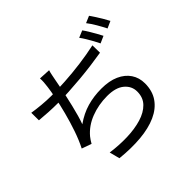

<svg xmlns="http://www.w3.org/2000/svg" viewBox="-199 -1096 1398 1398"><g transform="rotate(-45 500.0 -397.5)"><path d="M390.8 -771.4Q384.8 -751.8 380.6 -729.5Q376.3 -707.2 372.3 -687.5Q367.9 -663.5 361 -628Q354.1 -592.5 345 -551Q335.8 -509.5 325.8 -467.3Q315.7 -425.2 305 -387.6Q294.3 -350.1 283.8 -322.1Q349.5 -368.3 418.2 -388Q487 -407.7 565 -407.7Q645.2 -407.7 701.3 -382.7Q757.4 -357.6 787.3 -313.1Q817.2 -268.6 817.2 -209.7Q817.2 -131.9 779.4 -77.7Q741.7 -23.5 672.6 7.5Q603.6 38.4 508.9 47Q414.2 55.6 299.8 43.8L279.4 -35.7Q366.1 -23.5 447.7 -26.1Q529.2 -28.7 594 -48.2Q658.7 -67.7 696.9 -106.8Q735.2 -145.8 735.2 -207.6Q735.2 -263.9 689.9 -301.9Q644.6 -339.9 557 -339.9Q467.8 -339.9 389.4 -309.6Q311.1 -279.3 261.1 -219.7Q252.3 -208.4 245.1 -197.7Q237.9 -187 230.3 -173.4L155.6 -200.2Q184.2 -256 208.2 -325.9Q232.2 -395.7 250.6 -466.4Q269 -537.1 280.9 -596.9Q292.7 -656.7 297.1 -693Q300.3 -717.5 301.6 -736.6Q302.9 -755.7 301.5 -776ZM80 -644Q119.5 -637.4 172 -632.5Q224.6 -627.6 269.5 -627.6Q333.5 -627.6 413.6 -632.4Q493.7 -637.2 578.6 -648.3Q663.5 -659.5 742 -676.5L743.2 -599.5Q690.3 -590.7 629.3 -582.6Q568.4 -574.5 505.1 -568.8Q441.8 -563.1 381.7 -559.7Q321.6 -556.3 270.5 -556.3Q219.3 -556.3 171.7 -559.1Q124.1 -561.9 80.6 -565.9ZM766.5 -806Q779.5 -788.7 794.3 -764.1Q809.1 -739.5 823.5 -714.2Q837.9 -688.9 848.1 -668.4L794 -644.3Q784.6 -664.7 770.7 -689.8Q756.8 -714.9 741.8 -739.9Q726.7 -764.9 712.7 -783.3ZM876.7 -846.1Q890.3 -827.7 905.9 -802.8Q921.5 -777.9 936.4 -753.1Q951.3 -728.3 960.6 -709.5L906.8 -685.4Q890.6 -718.2 868 -756.8Q845.4 -795.4 823.5 -823.4Z"/></g></svg>

Font: Noto Sans JP
Style: Regular
Weight: 100
Designer: Ryoko NISHIZUKA 西塚涼子 (kana, bopomofo & ideographs); Paul D. Hunt (Latin, Greek & Cyrillic); Sandoll Communications 산돌커뮤니
Foundry: Adobe
Version: Version 2.004;hotconv 1.0.118;makeotfexe 2.5.65603